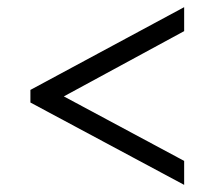

<svg xmlns="http://www.w3.org/2000/svg" viewBox="-20 -626 599 536"><path d="M64.9 -339.8V-375L494.1 -606V-539.1L158.2 -356.9L494.1 -176.8V-109.9Z"/></svg>

Font: Noto Serif Kannada
Style: Regular
Weight: 400
Designer: Indian Type Foundry
Foundry: Monotype Imaging Inc.
Version: Version 1.01